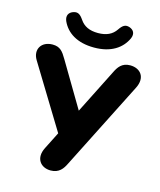

<svg xmlns="http://www.w3.org/2000/svg" viewBox="-135 -1030 949 1136"><g transform="rotate(15 339.5 -462.5)"><path d="M284 9C336 9 358 -24 374 -57L646 -595C682 -666 642 -714 579 -714C528 -714 507 -681 491 -648L354 -376L192 -649C168 -690 150 -714 104 -714C35 -714 1 -658 36 -600L271 -215L218 -110C183 -41 222 9 284 9ZM344 -760C447 -760 512 -804 542 -870C555 -901 542 -922 516 -931C489 -940 473 -928 454 -900C431 -866 396 -849 344 -849C292 -849 257 -866 234 -900C215 -928 199 -940 172 -931C146 -922 132 -901 145 -869C174 -804 239 -760 344 -760Z"/></g></svg>

Font: SN Pro Heavy
Style: Regular
Weight: 800
Designer: Tobias Whetton
Foundry: Supernotes
Version: Version 1.001;Glyphs 3.2 (3249)